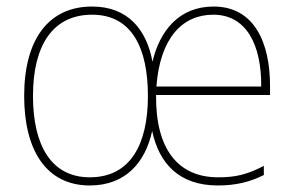

<svg xmlns="http://www.w3.org/2000/svg" viewBox="-20 -558 903 588"><path d="M634 -538C528 -538 469 -463 447 -369C429 -467 372 -538 262 -538C130 -538 54 -439 54 -264C54 -99 121 10 255 10C364 10 425 -60 446 -157C467 -57 529 10 647 10C703 10 746 -1 788 -22V-50C736 -23 701 -15 648 -15C524 -15 456 -103 458 -267H807V-295C807 -427 759 -538 634 -538ZM262 -513C385 -513 433 -409 433 -264C433 -117 380 -15 255 -15C137 -15 81 -113 81 -264C81 -421 143 -513 262 -513ZM633 -513C735 -513 781 -420 780 -293H459C470 -441 538 -513 633 -513Z"/></svg>

Font: Noto Sans Hebrew SemiCondensed Thin
Style: Regular
Weight: 100
Width: 4
Designer: Monotype Design Team
Foundry: Monotype Imaging Inc.
Version: Version 2.004